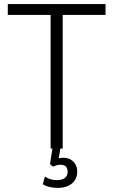

<svg xmlns="http://www.w3.org/2000/svg" viewBox="-20 -725 553 937"><path d="M227 0V-652H18V-705H495V-652H286V0ZM262 192Q241 192 221.5 187.5Q202 183 189 174L199 137Q212 145 226 149.5Q240 154 256 154Q283 154 296.5 143.5Q310 133 310 113Q310 97 301.5 88Q293 79 275 79Q267 79 257.5 81.5Q248 84 238 88L224 76L239 -20H278L265 56L247 53Q255 49 267 47Q279 45 290 45Q310 45 324.5 53.5Q339 62 348 77Q357 92 357 113Q357 137 345 155Q333 173 311.5 182.5Q290 192 262 192Z"/></svg>

Font: Nunito Sans 10pt Condensed Light
Style: Regular
Weight: 300
Width: 3
Designer: Vernon Adams
Foundry: Vernon Adams
Version: Version 3.101;gftools[0.9.27]